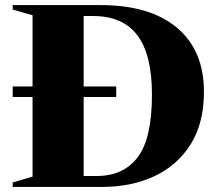

<svg xmlns="http://www.w3.org/2000/svg" viewBox="-20 -735 860 755"><path d="M30 0V-17.5L108 -40.5V-353.5H30V-395H108V-675L30 -697.5V-715H375.5Q569.5 -715 675.8 -626Q782 -537 782 -374Q782 -250.5 729.5 -167.2Q677 -84 586.8 -42Q496.5 0 382.5 0ZM577.5 -363Q577.5 -521 520 -596.5Q462.5 -672 346 -672H309V-395H437V-353.5H309V-43H361Q465.5 -43 521.5 -116.8Q577.5 -190.5 577.5 -363Z"/></svg>

Font: Newsreader 72pt
Style: Bold
Weight: 700
Designer: Hugues Gentile
Foundry: Production Type
Version: Version 1.003; ttfautohint (v1.8.3)